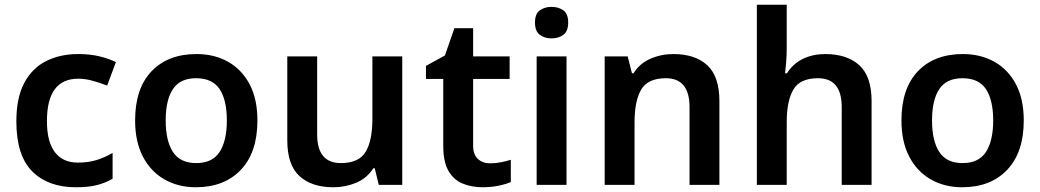

<svg xmlns="http://www.w3.org/2000/svg" viewBox="-20 -780 4388 810"><path d="M300 10Q183 10 116 -57Q49 -124 49 -268Q49 -368 82.5 -430.5Q116 -493 175 -522.5Q234 -552 310 -552Q361 -552 401 -542Q441 -532 469 -518L432 -419Q401 -431 370 -439.5Q339 -448 310 -448Q178 -448 178 -269Q178 -182 211.5 -138Q245 -94 308 -94Q353 -94 388 -105Q423 -116 455 -135V-26Q424 -8 388.5 1Q353 10 300 10Z M1066 -272Q1066 -137 996 -63.5Q926 10 806 10Q732 10 674 -23Q616 -56 583 -119Q550 -182 550 -272Q550 -407 619.5 -479.5Q689 -552 809 -552Q884 -552 942 -519.5Q1000 -487 1033 -424.5Q1066 -362 1066 -272ZM679 -272Q679 -186 709.5 -139Q740 -92 808 -92Q876 -92 906.5 -139Q937 -186 937 -272Q937 -358 906.5 -404Q876 -450 807 -450Q740 -450 709.5 -404Q679 -358 679 -272Z M1677 -542V0H1578L1561 -70H1555Q1528 -28 1482.5 -9Q1437 10 1386 10Q1295 10 1243.5 -37Q1192 -84 1192 -188V-542H1318V-213Q1318 -92 1418 -92Q1494 -92 1522.5 -139.5Q1551 -187 1551 -277V-542Z M2048 -91Q2071 -91 2093.5 -95.5Q2116 -100 2135 -106V-12Q2115 -3 2083 3.5Q2051 10 2016 10Q1970 10 1932 -5.5Q1894 -21 1872 -59Q1850 -97 1850 -165V-447H1777V-502L1857 -546L1897 -661H1976V-542H2130V-447H1976V-166Q1976 -128 1996 -109.5Q2016 -91 2048 -91Z M2307 -751Q2336 -751 2356.5 -736.5Q2377 -722 2377 -685Q2377 -648 2356.5 -633Q2336 -618 2307 -618Q2278 -618 2257.5 -633Q2237 -648 2237 -685Q2237 -722 2257.5 -736.5Q2278 -751 2307 -751ZM2370 -542V0H2244V-542Z M2821 -552Q2912 -552 2963.5 -505Q3015 -458 3015 -353V0H2889V-328Q2889 -450 2789 -450Q2713 -450 2685 -402Q2657 -354 2657 -265V0H2531V-542H2628L2646 -471H2653Q2679 -513 2724.5 -532.5Q2770 -552 2821 -552Z M3299 -579Q3299 -547 3296.5 -516.5Q3294 -486 3292 -471H3300Q3326 -512 3368 -532Q3410 -552 3461 -552Q3553 -552 3605 -505Q3657 -458 3657 -353V0H3531V-328Q3531 -450 3431 -450Q3355 -450 3327 -402Q3299 -354 3299 -265V0H3173V-760H3299Z M4299 -272Q4299 -137 4229 -63.5Q4159 10 4039 10Q3965 10 3907 -23Q3849 -56 3816 -119Q3783 -182 3783 -272Q3783 -407 3852.5 -479.5Q3922 -552 4042 -552Q4117 -552 4175 -519.5Q4233 -487 4266 -424.5Q4299 -362 4299 -272ZM3912 -272Q3912 -186 3942.5 -139Q3973 -92 4041 -92Q4109 -92 4139.5 -139Q4170 -186 4170 -272Q4170 -358 4139.5 -404Q4109 -450 4040 -450Q3973 -450 3942.5 -404Q3912 -358 3912 -272Z"/></svg>

Font: Noto Sans Malayalam SemiBold
Style: Regular
Weight: 600
Designer: Jelle Bosma - Monotype Design Team
Foundry: Monotype Imaging Inc.
Version: Version 2.104; ttfautohint (v1.8.4.7-5d5b)